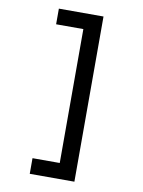

<svg xmlns="http://www.w3.org/2000/svg" viewBox="-100 -898 800 1076"><g transform="rotate(10 300.0 -360.0)"><path d="M146 110V21H301V-741H146V-830H400V110Z"/></g></svg>

Font: JetBrains Mono NL Medium
Style: Regular
Weight: 500
Monospace: yes
Designer: Philipp Nurullin, Konstantin Bulenkov
Foundry: JetBrains
Version: Version 2.305; ttfautohint (v1.8.4.7-5d5b)